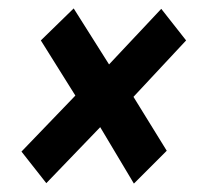

<svg xmlns="http://www.w3.org/2000/svg" viewBox="-20 -541 481 456"><path d="M90 -106 31 -181 159 -314 77 -445 155 -521 239 -388 363 -520 422 -445 297 -311 376 -183 298 -105 218 -239Z"/></svg>

Font: Georama ExtraCondensed Thin SemiBold
Style: Italic
Weight: 600
Italic angle: -9°
Version: Version 1.001